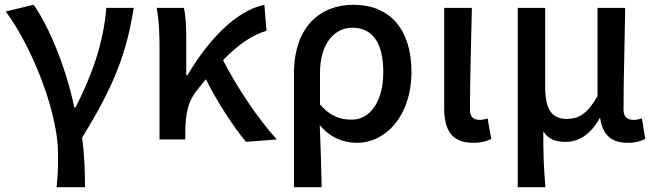

<svg xmlns="http://www.w3.org/2000/svg" viewBox="-20 -584 2745 804"><path d="M217 200H336C336 137 333 59 324 -8C461 -230 510 -364 540 -551H425C414 -403 363 -264 296 -134H291C257 -301 184 -475 121 -564L4 -536C117 -384 223 -110 223 59C223 124 222 151 217 200Z M1010 10 1139 0C1059 -88 969 -224 914 -332C979 -399 1037 -438 1096 -455L1087 -564C965 -538 850 -413 765 -269H760V-419C760 -469 758 -519 750 -551H636C646 -498 648 -437 648 -394V0H756V-30C756 -106 768 -162 804 -205L842 -252C893 -151 958 -53 1010 10Z M1211 200H1327C1325 108 1323 35 1319 -60C1365 -5 1421 14 1476 14C1592 14 1703 -95 1703 -284C1703 -458 1615 -564 1460 -564C1321 -564 1211 -472 1211 -276ZM1454 -83C1410 -83 1366 -93 1320 -147V-279C1320 -403 1382 -468 1455 -468C1545 -468 1585 -397 1585 -282C1585 -154 1526 -83 1454 -83Z M1961 14C1997 14 2018 7 2037 -2L2022 -88C2010 -84 1998 -82 1989 -82C1963 -82 1948 -93 1948 -126C1948 -246 1953 -408 1956 -551H1840V-133C1840 -41 1870 14 1961 14Z M2148 200H2264C2257 117 2255 66 2255 -34C2278 2 2310 10 2350 10C2405 10 2455 -23 2491 -89H2493C2504 -19 2540 14 2607 14C2642 14 2663 7 2682 -2L2668 -88C2655 -84 2644 -82 2634 -82C2607 -82 2591 -93 2591 -126C2591 -246 2596 -408 2598 -551H2482V-182C2438 -103 2399 -86 2353 -86C2290 -86 2263 -128 2263 -218V-551H2148Z"/></svg>

Font: Noto Sans JP Medium
Style: Regular
Weight: 500
Designer: Ryoko NISHIZUKA 西塚涼子 (kana, bopomofo & ideographs); Paul D. Hunt (Latin, Greek & Cyrillic); Sandoll Communications 산돌커뮤니
Foundry: Adobe
Version: Version 2.004;hotconv 1.0.118;makeotfexe 2.5.65603